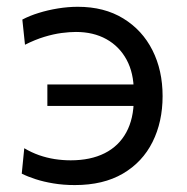

<svg xmlns="http://www.w3.org/2000/svg" viewBox="-20 -527 542 557"><path d="M197.1 9.9Q164 9.9 135.3 5.1Q106.6 0.4 83.3 -7.2Q60 -14.7 43.1 -23.3L50.4 -97Q71.1 -84.7 93.2 -76.9Q115.2 -69.2 138.5 -65.5Q161.8 -61.9 185.1 -61.9Q242.7 -61.9 283.6 -82.5Q324.6 -103.1 346.3 -142.9Q368.1 -182.8 368.1 -239.7V-261.8Q368.1 -315.3 347.2 -353.9Q326.2 -392.5 288.6 -413.4Q251 -434.3 200.3 -434.3Q182.1 -434.3 158.7 -431.3Q135.3 -428.2 108.6 -420.1Q81.8 -412 52.5 -397.2L44.8 -470.2Q65.4 -481.2 92 -489.4Q118.5 -497.7 148 -502.5Q177.5 -507.3 205.8 -507.3Q282.6 -507.3 337.7 -473.4Q392.9 -439.6 422.3 -381.2Q451.7 -322.9 451.7 -248.3Q451.7 -173.5 422.5 -115.1Q393.4 -56.7 336.6 -23.4Q279.8 9.9 197.1 9.9ZM117.4 -219.6V-282Q154.8 -282 194.4 -282Q234.1 -282 289.4 -282H386.1V-219.6H289.4Q253.9 -219.6 224.8 -219.6Q195.7 -219.6 169.8 -219.6Q143.9 -219.6 117.4 -219.6Z"/></svg>

Font: Commissioner Thin
Style: Regular
Weight: 100
Designer: Kostas Bartsokas
Foundry: Kostas Bartsokas
Version: Version 1.001;gftools[0.9.23]